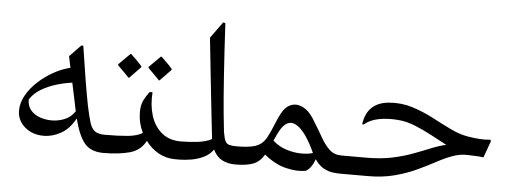

<svg xmlns="http://www.w3.org/2000/svg" viewBox="-48 -838 2568 970"><g transform="rotate(5 1236.0 -353.0)"><path d="M354 -531Q369 -431 381 -358Q393 -285 404 -229Q415 -178 424 -148Q433 -118 450 -105Q467 -92 502 -92Q522 -92 531.5 -78Q541 -64 541 -47Q541 -30 531.5 -15Q522 0 502 0Q437 0 405.5 -39Q374 -78 353 -162Q324 -108 281 -84Q238 -60 194 -60Q136 -60 97.5 -93.5Q59 -127 59 -177Q59 -215 80 -253Q101 -291 136 -323.5Q171 -356 213.5 -380Q256 -404 299 -414Q296 -428 293 -442.5Q290 -457 287 -472L344 -531ZM103 -236Q103 -203 121 -182Q139 -161 167.5 -151Q196 -141 228 -141Q262 -141 294 -154.5Q326 -168 345 -198Q342 -210 339.5 -223Q337 -236 334 -250Q330 -270 325 -292.5Q320 -315 315 -340Q276 -335 234.5 -322.5Q193 -310 158 -289Q123 -268 103 -236Z M668 -222Q668 -257 679 -280Q690 -303 708 -327H723Q718 -263 734.5 -209.5Q751 -156 789.5 -124Q828 -92 886 -92H891Q907 -92 916 -79.5Q925 -67 925 -52V-42Q925 -26 916.5 -13Q908 0 891 0H866Q819 0 780.5 -22Q742 -44 716 -80Q690 -30 634.5 -15Q579 0 501 0Q466 0 448.5 -14.5Q431 -29 431 -46Q430 -63 448 -77.5Q466 -92 501 -92Q570 -92 617 -96.5Q664 -101 692 -118Q668 -168 668 -222ZM749 -390Q748 -392 737 -403Q726 -414 713 -427Q700 -440 692 -448V-453L749 -510H753Q767 -497 782 -482Q797 -467 809 -453V-448L753 -390ZM595 -390Q594 -392 583 -403Q572 -414 559 -427Q546 -440 538 -448V-453L595 -510H599Q613 -497 628 -482Q643 -467 655 -453V-448L599 -390Z M1170 0Q1133 0 1104 -15Q1075 -30 1058 -66Q1039 -39 1009.5 -25Q980 -11 947 -5.5Q914 0 884 0Q850 0 832.5 -14.5Q815 -29 815 -46Q815 -63 832.5 -77.5Q850 -92 884 -92Q924 -92 969.5 -97Q1015 -102 1043 -118Q1043 -123 1042 -128Q1038 -165 1029.5 -240Q1021 -315 1010.5 -415Q1000 -515 988 -627L1048 -710L1059 -707Q1067 -558 1075 -442Q1083 -326 1090 -253.5Q1097 -181 1100 -159Q1105 -129 1111.5 -114.5Q1118 -100 1132 -96Q1146 -92 1170 -92Q1190 -92 1200.5 -78Q1211 -64 1211 -47Q1211 -29 1200.5 -14.5Q1190 0 1170 0Z M1528 1Q1484 9 1428 -4.5Q1372 -18 1317 -63Q1296 -27 1263 -13.5Q1230 0 1169 0Q1143 0 1121.5 -13Q1100 -26 1100 -47Q1100 -68 1121.5 -80Q1143 -92 1169 -92Q1219 -92 1248.5 -98.5Q1278 -105 1294.5 -119Q1311 -133 1322 -154Q1336 -180 1349.5 -214Q1363 -248 1376 -273Q1396 -312 1425 -323Q1454 -334 1484.5 -319.5Q1515 -305 1539 -268Q1543 -262 1547 -255Q1575 -210 1596 -173Q1617 -136 1641 -114Q1665 -92 1702 -92Q1723 -92 1733.5 -77Q1744 -62 1743 -45Q1743 -28 1732.5 -14Q1722 0 1702 0Q1688 0 1666 -2.5Q1644 -5 1619.5 -18Q1595 -31 1574 -62Q1557 -14 1528 1ZM1355 -142Q1354 -139 1353 -137Q1384 -109 1422.5 -97Q1461 -85 1497 -84.5Q1533 -84 1557 -92Q1511 -193 1466 -223Q1421 -253 1386 -202Q1378 -190 1370.5 -175Q1363 -160 1355 -142Z M1843 0H1703Q1669 0 1651 -14Q1633 -28 1633 -45Q1632 -62 1649.5 -77Q1667 -92 1703 -92H1829Q1901 -92 1957.5 -104Q2014 -116 2060 -133Q2106 -150 2146 -166.5Q2186 -183 2224 -192Q2191 -209 2148.5 -232Q2106 -255 2060 -274Q2014 -293 1969 -296Q1918 -300 1873.5 -291.5Q1829 -283 1800 -258H1792Q1807 -370 1919 -379Q1981 -384 2036.5 -366.5Q2092 -349 2142.5 -322.5Q2193 -296 2240 -273Q2287 -250 2331 -243Q2363 -238 2390.5 -236Q2418 -234 2443 -237L2448 -231L2417 -145Q2399 -148 2379 -148.5Q2359 -149 2338 -150Q2300 -152 2261.5 -138Q2223 -124 2180.5 -101Q2138 -78 2088.5 -55Q2039 -32 1978.5 -16Q1918 0 1843 0Z"/></g></svg>

Font: Bona Nova SC
Style: Regular
Weight: 400
Designer: Mateusz Machalski
Foundry: Capitalics
Version: Version 4.001; ttfautohint (v1.8.4.7-5d5b)